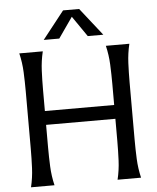

<svg xmlns="http://www.w3.org/2000/svg" viewBox="-64 -1054 905 1107"><g transform="rotate(-5 388.5 -500.0)"><path d="M206 -775Q193 -721 190.5 -665Q188 -609 188 -553V-431H589V-553Q589 -609 586.5 -665Q584 -721 571 -775H707Q694 -721 691.5 -665Q689 -609 689 -553V-222Q689 -166 691.5 -110Q694 -54 707 0H571Q584 -54 586.5 -110Q589 -166 589 -222V-351H188V-222Q188 -166 190.5 -110Q193 -54 206 0H70Q83 -54 85.5 -110Q88 -166 88 -222V-553Q88 -609 85.5 -665Q83 -721 70 -775ZM307 -840H217L343 -1000H436L562 -840H472L390 -959Z"/></g></svg>

Font: Faculty Glyphic
Style: Regular
Weight: 400
Designer: Koto Studio, Dylan Young
Foundry: Koto Studio
Version: Version 1.004; ttfautohint (v1.8.4.7-5d5b)